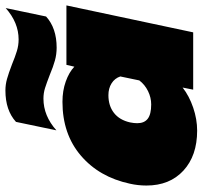

<svg xmlns="http://www.w3.org/2000/svg" viewBox="-40 -712 766 727"><g transform="rotate(-90 343.5 -348.0)"><path d="M424 -543Q393 -555 374 -561Q355 -567 334 -567Q269 -567 214 -518L246 -671Q290 -711 365 -711Q387 -711 408.5 -705Q430 -699 464 -686Q493 -674 514.5 -667.5Q536 -661 558 -661Q622 -661 677 -710L645 -557Q601 -517 527 -517Q502 -517 478.5 -523.5Q455 -530 424 -543ZM5 -177Q5 -209 12 -240Q37 -356 118.5 -425.5Q200 -495 322 -495Q364 -495 399 -482.5Q434 -470 455 -450L462 -480H687L585 0H368L376 -40Q344 -15 300 0Q256 15 213 15Q118 15 61.5 -37Q5 -89 5 -177ZM403 -204 418 -276Q411 -297 392 -309Q373 -321 347 -321Q307 -321 280 -300Q253 -279 244 -239Q241 -224 241 -212Q241 -185 258 -172Q275 -159 312 -159Q338 -159 362.5 -171Q387 -183 403 -204Z"/></g></svg>

Font: Prompt Black
Style: Italic
Weight: 900
Italic angle: -12°
Designer: Katatrad Team
Foundry: CadsonDemak
Version: Version 1.001